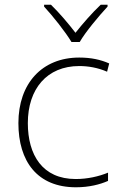

<svg xmlns="http://www.w3.org/2000/svg" viewBox="-20 -784 514 814"><path d="M283 -606H318C342 -648 399 -716 436 -756V-764H407C370 -729 330 -683 300 -645C271 -683 232 -729 196 -764H167V-756C204 -716 258 -648 283 -606ZM302 10C358 10 404 -2 438 -17V-52C399 -36 351 -25 301 -25C160 -25 98 -127 98 -262C98 -407 179 -504 316 -504C354 -504 395 -497 434 -480L443 -515C407 -531 366 -540 316 -540C158 -540 58 -430 58 -262C58 -100 138 10 302 10Z"/></svg>

Font: Noto Sans Thai Looped ExtraLight
Style: Regular
Weight: 200
Designer: Sasikarn Vongin, Ben Mitchell
Foundry: The Fontpad Ltd
Version: Version 1.001